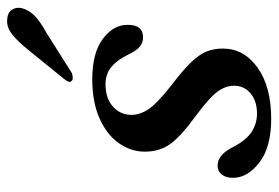

<svg xmlns="http://www.w3.org/2000/svg" viewBox="-136 -600 747 514"><g transform="rotate(-90 237.0 -342.5)"><path d="M190.5 -27.5Q224 -27.5 244.5 -44.8Q265 -62 265 -89Q265 -111 249.5 -132.8Q234 -154.5 184 -191.5Q129 -231.5 108.8 -260Q88.5 -288.5 88.5 -327.5Q88.5 -365.5 111.5 -397.8Q134.5 -430 178 -449.2Q221.5 -468.5 282 -468.5Q353 -468.5 390.5 -440.2Q428 -412 428 -374.5Q428.5 -332.5 394.5 -332.5Q380 -332.5 369 -341.8Q358 -351 347 -375Q333 -403 314.5 -418Q296 -433 268.5 -433Q231.5 -433 209.2 -413.2Q187 -393.5 187 -363.5Q187 -340.5 202.5 -317.5Q218 -294.5 267 -256Q306 -226.5 327.2 -204.5Q348.5 -182.5 356.5 -162.8Q364.5 -143 364.5 -119Q364.5 -62.5 313.5 -26Q262.5 10.5 176.5 10.5Q100 10.5 59 -21.5Q18 -53.5 18.5 -92.5Q18.5 -111 27.5 -122Q36.5 -133 51 -133Q81 -133 102 -89.5Q120 -55.5 142 -41.5Q164 -27.5 190.5 -27.5ZM361.5 -640.5Q383.5 -668 403.2 -683.5Q423 -699 445 -696Q464 -694 470.5 -679.8Q477 -665.5 470 -649Q463 -631.5 446.8 -617.8Q430.5 -604 405.5 -590.5L299.5 -523.5Q293.5 -521 287 -520.8Q280.5 -520.5 277.5 -524Q273.5 -528.5 276.5 -534Q279.5 -539.5 284 -545Z"/></g></svg>

Font: Fraunces 9pt S000
Style: Italic
Weight: 400
Italic angle: -16°
Version: Version 1.000; ttfautohint (v1.8.3)